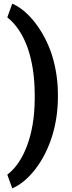

<svg xmlns="http://www.w3.org/2000/svg" viewBox="-20 -849 393 1051"><path d="M297 -340C296 -412 285 -482 264 -549C242 -616 211 -674 172 -725C133 -775 91 -810 47 -829L20 -754C67 -717 104 -662 131 -588C157 -513 170 -427 170 -330V-304C169 -210 156 -127 129 -54C102 19 66 72 20 107L47 182C92 163 135 127 175 75C254 -29 297 -170 297 -318Z"/></svg>

Font: Noto Sans KR Bold
Style: Regular
Weight: 700
Designer: Ryoko NISHIZUKA  (kana & ideographs); Paul D. Hunt (Latin, Greek & Cyrillic); Wenlong ZHANG  (bopomofo); Sandoll Communi
Foundry: Adobe Systems Incorporated
Version: Version 1.004;PS 1.004;hotconv 1.0.82;makeotf.lib2.5.63406